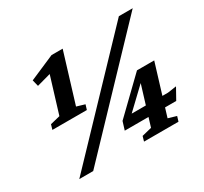

<svg xmlns="http://www.w3.org/2000/svg" viewBox="-142 -901 1175 1105"><g transform="rotate(-30 445.5 -349.0)"><path d="M174.5 -371 265 -666.5 284 -619 155 -583.5 144.5 -626 311 -698H385L285 -371L339 -355L329 -322.5H100L109.5 -355ZM92.5 0 758.5 -698H850.5L185 0ZM688 -344.5 716.5 -341.5 511 -146 506.5 -175.5H783.5L841.5 -184L800.5 -110.5H458.5L475.5 -165.5L693 -376H807.5L707.5 -49L762 -33L752 -0.5H523L532.5 -33L597.5 -49Z"/></g></svg>

Font: Newsreader 9pt SemiBold
Style: Italic
Weight: 600
Italic angle: -17°
Designer: Hugues Gentile
Foundry: Production Type
Version: Version 1.003